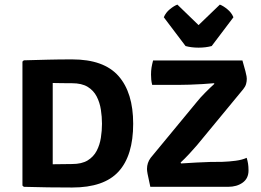

<svg xmlns="http://www.w3.org/2000/svg" viewBox="-20 -811 1135 834"><path d="M558.5 -273.5Q558.5 -135.5 495.2 -66Q432 3.5 293.5 3.5Q236 3.5 188.8 2.8Q141.5 2 83.5 0.5L77.5 -5V-543.5L83.5 -549Q142 -550.5 189 -551.8Q236 -553 293.5 -553Q431 -553 494.8 -480.8Q558.5 -408.5 558.5 -273.5ZM423 -273.5Q423 -303.5 418.2 -334.5Q413.5 -365.5 400 -391.8Q386.5 -418 360.8 -433.8Q335 -449.5 293 -449.5Q268.5 -449.5 250.2 -449.8Q232 -450 209 -450.5V-97.5Q232.5 -97.5 250.5 -98Q268.5 -98.5 293 -98.5Q335 -98.5 360.8 -114.2Q386.5 -130 400 -156Q413.5 -182 418.2 -212.8Q423 -243.5 423 -273.5ZM836 -369.5Q848.5 -385.5 871 -408.2Q893.5 -431 911.5 -447L909 -449.5Q889.5 -447.5 860 -445.8Q830.5 -444 804 -443.2Q777.5 -442.5 766.5 -442.5H641Q638 -454.5 637 -465.2Q636 -476 636 -487Q636 -503.5 638.2 -517.5Q640.5 -531.5 645 -548.5H1033Q1042 -517.5 1046 -501.8Q1050 -486 1051 -479.5Q1052 -473 1052 -468.5Q1052 -457 1048.8 -445.8Q1045.5 -434.5 1036.5 -423.5L835.5 -180Q822.5 -164.5 802.2 -142.8Q782 -121 764.5 -105L766.5 -101Q800 -103.5 833.2 -105Q866.5 -106.5 893 -107.5L945.5 -108Q975.5 -109 1003.8 -112.8Q1032 -116.5 1051.5 -125.5Q1055.5 -112.5 1057.5 -100Q1059.5 -87.5 1059.5 -70.5Q1059.5 -36 1034.2 -17.8Q1009 0.5 970.5 0.5H633Q623.5 -42.5 621 -56Q618.5 -69.5 618.5 -77Q618.5 -104 634.5 -125.5ZM786 -611 691.5 -736Q700 -756.5 718.2 -771.2Q736.5 -786 750.5 -791L842.5 -702L935 -791Q949 -786 967.2 -771.2Q985.5 -756.5 994 -736L899.5 -611Q873.5 -604 842.5 -604Q811.5 -604 786 -611Z"/></svg>

Font: Signika SC SemiBold
Style: Regular
Weight: 600
Designer: Anna Giedryś
Foundry: Anna Giedryś
Version: Version 2.000; ttfautohint (v1.8.3) -l 8 -r 50 -G 200 -x 9 -